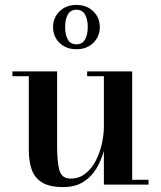

<svg xmlns="http://www.w3.org/2000/svg" viewBox="-20 -750 654 780"><path d="M195.5 -640Q195.5 -678 222 -704Q248.5 -730 290.5 -730Q332.5 -730 359 -704Q385.5 -678 385.5 -640Q385.5 -601.5 359 -575.8Q332.5 -550 290.5 -550Q248.5 -550 222 -575.8Q195.5 -601.5 195.5 -640ZM244.5 -640Q244.5 -609 255.5 -589.5Q266.5 -570 290.5 -570Q314.5 -570 325.5 -589.5Q336.5 -609 336.5 -640Q336.5 -671 325.5 -690.8Q314.5 -710.5 290.5 -710.5Q266.5 -710.5 255.5 -690.8Q244.5 -671 244.5 -640ZM212 -460V-154.5Q212 -91.5 221.5 -58Q231 -24.5 267 -24.5Q301.5 -24.5 327 -44.8Q352.5 -65 369 -97Q385.5 -129 393.8 -166Q402 -203 402 -236V-440.5H334V-460H517V-19.5H583.5V0H402V-137.5Q392 -100 372 -66.2Q352 -32.5 319 -11.2Q286 10 237 10Q179.5 10 149.2 -9.8Q119 -29.5 108 -63.5Q97 -97.5 97 -141V-440.5H30.5V-460Z"/></svg>

Font: Bodoni* 11pt Medium
Style: Regular
Weight: 500
Version: Version 2.3